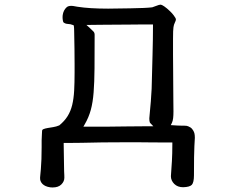

<svg xmlns="http://www.w3.org/2000/svg" viewBox="-20 -681 1040 842"><path d="M787.6 -129.9H777.3Q761.7 -129.9 729 -132.3L733.9 -142.1Q737.8 -150.4 739.3 -162.8Q740.7 -175.3 740.7 -192.1Q740.7 -209 740.2 -242.2Q739.7 -275.4 739.7 -312.5Q739.7 -349.6 739.3 -376Q738.8 -419.9 738.8 -442.4V-509.8Q738.8 -550.8 740.7 -561.5Q742.2 -572.8 746.8 -581.8Q751.5 -590.8 751.5 -596.7Q751.5 -598.1 749.5 -602.1Q747.6 -606 741.7 -613.8Q734.9 -623 726.1 -631.3Q711.4 -645.5 700.2 -653.1Q689 -660.6 684.6 -660.6Q678.2 -660.6 665.8 -655.5Q653.3 -650.4 647.5 -648.9Q619.6 -645.5 551.3 -644.5Q470.2 -643.1 454.1 -643.1Q372.6 -643.1 319.8 -651.4Q308.6 -652.8 300.3 -654.8Q295.9 -655.3 292.5 -655.3Q279.3 -655.3 272.5 -649.4Q257.8 -636.2 254.9 -614.3Q254.4 -609.9 254.4 -606.4Q254.4 -603 254.6 -599.6Q254.9 -596.2 255.4 -592.8Q256.3 -586.4 258.3 -583Q266.1 -576.7 275.9 -576.2Q289.6 -575.7 299.8 -571.3L303.7 -569.3Q305.2 -558.1 305.2 -545.4Q307.1 -460.9 307.1 -400.9V-363.3Q307.1 -318.4 305.2 -283.2Q303.2 -248 296.6 -220.7Q290 -193.4 276.6 -171.9Q263.2 -150.4 240.2 -131.3Q226.6 -125.5 212.9 -123.5Q200.2 -121.6 189 -119.6Q177.7 -117.7 170.4 -114.7Q165.5 -112.8 164.6 -108.4Q163.6 -99.1 163.6 -88.9V-88.4Q162.6 -78.6 162.6 -65.4V-35.2Q162.6 20.5 159.2 60.5Q157.2 84.5 156.5 89.4Q155.8 94.2 155.8 97.7Q155.8 101.1 156 105Q156.2 108.9 158.7 114.7Q164.1 127.4 179.7 134.8Q188 138.7 200.7 140.6Q206.1 141.1 210.9 141.1Q235.8 141.1 249 127.9Q262.2 114.7 262.2 98.6Q262.2 96.7 262 86.4Q261.7 76.2 261.2 70.3Q259.3 -6.8 259.3 -46.9V-54.2H287.6Q310.5 -54.2 338.4 -54.7Q423.3 -57.1 531.2 -57.1H584.5Q615.2 -57.1 637.2 -56.6Q673.8 -56.2 697.3 -56.2H735.8V-48.8Q735.8 -5.9 733.9 25.4Q729.5 91.3 729.5 91.8Q729.5 110.8 744.1 125.5Q758.8 140.1 783.2 140.1Q812 139.2 821.3 129.4Q825.7 124.5 828.1 114.3Q830.6 104 830.6 87.9Q830.6 -4.9 832.5 -40.5Q834.5 -74.2 834.5 -76.7Q834.5 -80.6 834 -87.4Q833 -103 822.3 -115.7Q816.9 -122.6 805.7 -127Q799.8 -129.9 787.6 -129.9ZM645 -291.5Q642.1 -235.4 636.7 -183.6Q634.8 -168.5 634.8 -162.1Q634.8 -155.8 635.3 -152.3Q635.7 -144 640.1 -140.1L652.3 -127.4H634.8Q587.4 -127.4 530.5 -126.5Q473.6 -125.5 449.2 -125.5H345.7L352.1 -136.7Q369.1 -166 378.2 -199Q387.2 -231.9 390.6 -276.4Q394 -320.8 394.5 -381.6Q395 -442.4 395 -528.3Q395 -537.1 390.1 -542.5Q383.3 -549.3 373 -559.1L358.9 -571.8H377.9Q389.6 -571.8 420.4 -572.3Q451.2 -572.8 486.8 -572.8Q522.5 -572.8 546.4 -573.2Q585.9 -573.7 599.6 -573.7H650.9V-566.4Q650.9 -512.2 648.9 -439Z"/></svg>

Font: Bakudai
Style: ExtraLight
Weight: 200
Version: Version 1.48